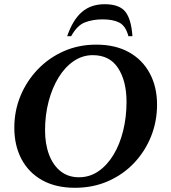

<svg xmlns="http://www.w3.org/2000/svg" viewBox="-20 -882 814 912"><path d="M336 10Q245 10 180.5 -26Q116 -62 82 -126.5Q48 -191 48 -275Q48 -356 77.5 -427Q107 -498 160 -553Q213 -608 283.5 -639Q354 -670 437 -670Q528 -670 592.5 -634Q657 -598 691.5 -533.5Q726 -469 726 -385Q726 -305 697.5 -234Q669 -163 617 -108Q565 -53 493.5 -21.5Q422 10 336 10ZM355 -40Q406 -40 447.5 -68.5Q489 -97 519 -146.5Q549 -196 565 -261Q581 -326 581 -398Q581 -497 541 -558.5Q501 -620 421 -620Q372 -620 330.5 -592Q289 -564 258.5 -514.5Q228 -465 211 -400.5Q194 -336 194 -263Q194 -198 213 -147.5Q232 -97 268 -68.5Q304 -40 355 -40ZM299 -710Q326 -788 369 -825Q412 -862 477 -862Q548 -862 576 -825.5Q604 -789 609 -710H590Q577 -759 547 -774.5Q517 -790 468 -790Q420 -790 383 -775.5Q346 -761 318 -710Z"/></svg>

Font: Spectral SC
Style: Bold Italic
Weight: 700
Italic angle: -10°
Designer: Jean-Baptiste Levee
Foundry: Production Type
Version: Version 2.001